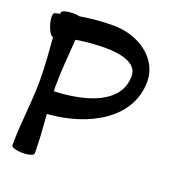

<svg xmlns="http://www.w3.org/2000/svg" viewBox="-163 -951 986 1088"><g transform="rotate(20 329.5 -406.5)"><path d="M28 -800C28 -798 29 -796 29 -794C18 -791 7 -788 -4 -785C-15 -781 -15 -749 -4 -714C6 -680 23 -655 35 -655C41 -570 49 -485 49 -400C49 -266 28 -134 28 0C28 12 59 21 96 21C133 21 163 12 163 0C163 -78 157 -156 151 -234C397 -251 623 -377 623 -600C623 -740 486 -834 336 -834C269 -834 202 -828 136 -817C125 -820 111 -821 96 -821C59 -821 28 -812 28 -800ZM143 -400C143 -495 153 -589 159 -684C218 -694 277 -699 336 -699C428 -699 529 -678 529 -600C529 -434 338 -376 144 -368C143 -379 143 -389 143 -400Z"/></g></svg>

Font: Nupuram Expanded Bold
Style: Regular
Weight: 700
Width: 7
Designer: Santhosh Thottingal (santhosh.thottingal@gmail.com)
Foundry: SMC
Version: Version 1.000